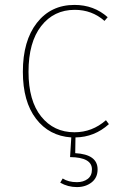

<svg xmlns="http://www.w3.org/2000/svg" viewBox="-20 -549 504 781"><path d="M287 10 286 74Q377 79 377 140Q377 174 352.5 193Q328 212 293 212Q256 212 225 194L235 177Q258 192 293 192Q319 192 336.5 179Q354 166 354 140Q354 91 265 90L270 10Q180 4 126.5 -66Q73 -136 73 -257Q73 -383 130 -456Q187 -529 283 -529Q362 -529 418 -479L405 -464Q354 -509 284 -509Q199 -509 147.5 -443Q96 -377 96 -257Q96 -139 147.5 -75Q199 -11 283 -11Q355 -11 411 -60L423 -44Q364 9 287 10Z"/></svg>

Font: FiraSans
Style: Regular
Weight: 150
Designer: Carrois Corporate & Edenspiekermann AG
Foundry: Carrois Corporate GbR & Edenspiekermann AG
Version: Version 3.106;PS 003.106;hotconv 1.0.70;makeotf.lib2.5.58329